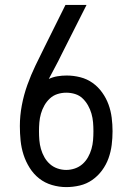

<svg xmlns="http://www.w3.org/2000/svg" viewBox="-20 -755 540 783"><path d="M250 8Q221 8 192 -0.5Q163 -9 140 -27Q117 -45 101 -70.5Q85 -96 76 -124Q67 -152 64 -181.5Q61 -211 61 -241Q61 -283 69 -325.5Q77 -368 91.5 -408.5Q106 -449 124.5 -487.5Q143 -526 162 -564L247 -735H333L231 -533Q219 -508 205.5 -483Q192 -458 179 -433Q196 -441 214.5 -444Q233 -447 252 -447Q280 -447 307.5 -440Q335 -433 357.5 -417Q380 -401 396.5 -378Q413 -355 422.5 -329Q432 -303 435.5 -275Q439 -247 439 -220Q439 -192 435.5 -164Q432 -136 422.5 -109.5Q413 -83 396 -60Q379 -37 356 -21Q333 -5 305.5 1.5Q278 8 250 8ZM250 -62Q268 -62 285.5 -68Q303 -74 316.5 -86Q330 -98 339 -114Q348 -130 353 -147.5Q358 -165 359.5 -183Q361 -201 361 -220Q361 -238 359.5 -256Q358 -274 353 -291.5Q348 -309 339 -325Q330 -341 317 -353.5Q304 -366 286.5 -371.5Q269 -377 250 -377Q232 -377 214.5 -371.5Q197 -366 183.5 -353.5Q170 -341 161 -325Q152 -309 147 -291.5Q142 -274 140.5 -256Q139 -238 139 -220Q139 -201 140.5 -183Q142 -165 147 -147.5Q152 -130 161 -114Q170 -98 183.5 -86Q197 -74 214.5 -68Q232 -62 250 -62Z"/></svg>

Font: Iosevka Slab
Style: Regular
Weight: 400
Monospace: yes
Designer: Belleve Invis
Foundry: Belleve Invis
Version: Version 11.2.4; ttfautohint (v1.8.3)